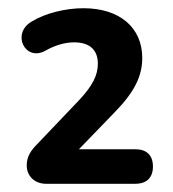

<svg xmlns="http://www.w3.org/2000/svg" viewBox="-20 -729 420 467"><path d="M309 -282C337 -282 352 -297 352 -324C352 -351 337 -366 309 -366H172L259 -456C307 -505 326 -544 326 -588C326 -662 271 -709 183 -709C139 -709 90 -697 56 -676C7 -646 42 -578 91 -606C112 -618 137 -626 160 -626C199 -626 218 -607 218 -574C218 -546 205 -520 172 -485L71 -379C55 -363 45 -348 45 -327C45 -300 65 -282 92 -282Z"/></svg>

Font: Nunito
Style: Bold
Weight: 700
Designer: Vernon Adams
Foundry: Vernon Adams
Version: Version 3.602